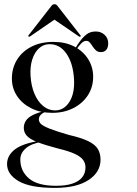

<svg xmlns="http://www.w3.org/2000/svg" viewBox="-20 -646 652 912"><path d="M307.5 -5Q245.5 -23 215 -35.2Q184.5 -47.5 174.5 -57.2Q164.5 -67 164.5 -79.5Q164.5 -91.5 173.8 -100.8Q183 -110 197 -115.5V-120Q158 -111 135.2 -99.2Q112.5 -87.5 102.8 -72.2Q93 -57 93 -38.5Q93 -17 107.5 -1Q122 15 157.5 29Q193 43 256 59.5Q308 72 336 85.2Q364 98.5 375 114Q386 129.5 386 149Q386 177 370.2 196.5Q354.5 216 323.5 226.2Q292.5 236.5 246 236.5Q159 236.5 117.8 201.8Q76.5 167 76.5 111.5Q76.5 81.5 102.2 58.8Q128 36 178.5 28L176.5 21.5Q88.5 34.5 51 63.5Q13.5 92.5 13.5 133.5Q13.5 182 68.2 214.2Q123 246.5 240.5 246.5Q344 246.5 400.8 209Q457.5 171.5 457.5 112.5Q457.5 83 444.8 61.8Q432 40.5 399.2 24.5Q366.5 8.5 307.5 -5ZM334.5 -410 342 -409.5Q354.5 -428.5 366.2 -440.2Q378 -452 390 -452Q399.5 -452 406.5 -444Q413.5 -436 420.2 -425.2Q427 -414.5 436 -406.5Q445 -398.5 459.5 -398.5Q476.5 -398.5 485.2 -409.8Q494 -421 494 -440.5Q494 -464.5 477 -480.5Q460 -496.5 434.5 -496.5Q404 -496.5 381.5 -474.8Q359 -453 339 -418.5ZM422.5 -281.5Q422.5 -327 399 -364.8Q375.5 -402.5 333.2 -424.8Q291 -447 234.5 -447Q173 -447 128.8 -424Q84.5 -401 60.5 -361.8Q36.5 -322.5 36.5 -272.5Q36.5 -227 60.8 -190.2Q85 -153.5 128.2 -131.8Q171.5 -110 228.5 -110Q283.5 -110 327.5 -132Q371.5 -154 397 -192.8Q422.5 -231.5 422.5 -281.5ZM213 -436Q263 -437.5 295 -392Q327 -346.5 331.5 -271Q335.5 -204.5 310.8 -163.8Q286 -123 243.5 -121.5Q211.5 -121 185.8 -141.8Q160 -162.5 144 -200Q128 -237.5 125 -286.5Q122.5 -330 133.2 -363.5Q144 -397 164.8 -416.2Q185.5 -435.5 213 -436ZM258 -566H219L354 -473.5Q356.5 -472 358.5 -471.5Q360.5 -471 362 -472Q363.5 -473 363.2 -475.2Q363 -477.5 361 -479.5L255.5 -615Q251 -621 247.5 -623.5Q244 -626 238.5 -626Q234 -626 230 -623.5Q226 -621 222 -615L116.5 -479.5Q114.5 -477.5 114.5 -475.2Q114.5 -473 115.5 -472Q117 -471 119 -471.5Q121 -472 123.5 -473.5Z"/></svg>

Font: Fraunces 96pt
Style: Regular
Weight: 400
Version: Version 1.000;[b76b70a41]